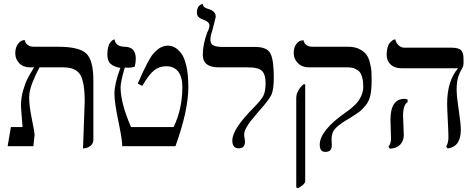

<svg xmlns="http://www.w3.org/2000/svg" viewBox="-20 -766 2490 1006"><path d="M415 12.2 423.8 -233.9Q423.8 -335.9 400.4 -374.5Q377 -413.1 312 -413.1H187Q166 -374.5 149.4 -332Q132.8 -289.6 132.8 -255.9Q132.8 -210 147 -142.1Q161.1 -74.2 161.1 -58.1L154.8 0H20L37.1 -100.1H98.1Q97.2 -114.3 95 -141.1Q92.8 -168 91.3 -188Q89.8 -208 89.8 -211.9Q89.8 -252.9 101.1 -292Q112.3 -331.1 124.8 -355Q137.2 -378.9 158.7 -413.1H137.2Q102.1 -413.1 81.1 -434.6Q60.1 -456.1 60.1 -486.8Q60.1 -514.6 72 -532.2Q84 -549.8 96.7 -553.7L108.9 -557.1Q117.7 -521 158.2 -521H284.2Q394 -521 431.6 -486.1Q469.2 -451.2 469.2 -344.2V-33.2Q469.2 -14.2 455.6 -3.2Q441.9 7.8 428.7 9.8Z M610.8 -410.2Q576.7 -416 559.6 -431.4Q542.5 -446.8 542.5 -481Q542.5 -502.9 546.6 -518.6Q550.8 -534.2 556.2 -541.5Q561.5 -548.8 567.1 -553.5Q572.8 -558.1 576.7 -558.6L580.6 -559.1Q585.4 -522 633.8 -521Q691.9 -520 691.4 -458Q691.4 -437 685.5 -416Q668.5 -411.1 651.9 -411.1Q648.9 -411.1 642.8 -411.6Q636.7 -412.1 633.8 -412.1Q611.8 -337.9 611.8 -308.1Q611.8 -227.1 666.5 -100.1H889.6Q935.5 -195.3 935.5 -310.1Q935.5 -363.3 913.6 -391.1Q891.6 -418.9 850.6 -418.9Q815.4 -418.9 788.1 -397.9Q760.7 -377 725.6 -315.9L701.7 -328.1Q756.8 -455.1 782.7 -483.9Q818.8 -526.9 859.9 -526.9Q877.9 -526.9 894.3 -518.3Q910.6 -509.8 928.2 -488.3Q945.8 -466.8 956.3 -420.9Q966.8 -375 966.8 -310.1Q966.8 -187 899.4 0H620.6Q620.6 -33.2 600.1 -131.6Q579.6 -230 579.6 -274.9Q580.1 -330.1 610.8 -410.2Z M1082.5 -558.1Q1082.5 -535.2 1099.1 -527.6Q1115.7 -520 1147.5 -520H1317.4Q1379.4 -520 1397 -485.6Q1414.6 -451.2 1414.6 -360.8Q1414.6 -296.9 1402.1 -269.5Q1389.6 -242.2 1335.4 -182.1Q1306.6 -147.9 1295.2 -134Q1283.7 -120.1 1271.5 -98.6Q1259.3 -77.1 1259.3 -61Q1259.3 -53.2 1261.5 -41.5Q1263.7 -29.8 1263.7 -24.9Q1263.7 11.2 1230.5 11.2Q1197.3 11.2 1197.3 -29.8Q1197.3 -89.8 1308.6 -201.2Q1347.7 -241.2 1359.6 -263.7Q1371.6 -286.1 1371.6 -332Q1371.6 -374 1353.5 -393.6Q1335.4 -413.1 1278.3 -413.1H1125.5Q1042.5 -413.1 1042.5 -479Q1042.5 -533.2 1066.4 -597.2Q1077.6 -619.1 1077.6 -632.8Q1077.6 -650.9 1045.4 -663.1Q1011.2 -674.3 1011.7 -698.2Q1011.7 -711.4 1014.6 -720.7Q1017.6 -730 1022 -734.4Q1026.4 -738.8 1031 -741.5Q1035.6 -744.1 1038.6 -745.1L1041.5 -746.1Q1043.5 -726.1 1071.3 -719.2Q1110.4 -708 1110.4 -678.2Q1110.4 -676.3 1101.8 -642.6Q1093.3 -608.9 1091.3 -602.1Q1082.5 -577.1 1082.5 -558.1Z M1542 220.2 1532.2 215.8V-251Q1532.2 -291 1570.3 -324.2H1579.1V184.1Q1579.1 198.2 1542 220.2ZM1717.3 -38.1Q1717.3 -35.2 1717.8 -23.2Q1718.3 -11.2 1718.3 -2.9Q1718.3 30.3 1684.1 29.8Q1655.3 29.8 1655.3 -7.8Q1655.3 -83 1795.9 -180.2Q1803.7 -185.1 1815.4 -194.6Q1827.1 -204.1 1844 -220.9Q1860.8 -237.8 1872.1 -262Q1883.3 -286.1 1883.3 -310.1Q1883.3 -327.1 1882.1 -338.1Q1880.9 -349.1 1876.5 -364.5Q1872.1 -379.9 1864 -389.4Q1856 -398.9 1840.1 -406Q1824.2 -413.1 1801.3 -413.1H1598.1Q1563 -413.1 1541 -435.1Q1519 -457 1519 -487.8Q1519 -516.6 1531.5 -533.7Q1543.9 -550.8 1557.1 -553.2L1570.3 -555.2Q1577.1 -521 1619.1 -521H1805.2Q1839.4 -521 1863.8 -508.5Q1888.2 -496.1 1900.1 -479.5Q1912.1 -462.9 1918.7 -435.5Q1925.3 -408.2 1926.3 -390.1Q1927.2 -372.1 1927.2 -344.2Q1927.2 -298.3 1920.7 -267.1Q1914.1 -235.8 1895.5 -213.4Q1877 -190.9 1862.1 -179.9Q1847.2 -168.9 1814 -147.9Q1760.7 -117.2 1739 -95.2Q1717.3 -73.2 1717.3 -38.1Z M2091.8 -159.2Q2091.8 -150.4 2093.8 -109.1Q2095.7 -67.9 2095.7 -58.1Q2095.7 -28.3 2077.1 -8.5Q2058.6 11.2 2022.5 13.2L2015.6 2Q2028.8 -13.2 2028.8 -41Q2028.8 -49.8 2027.3 -88.9Q2025.9 -127.9 2025.9 -138.2Q2025.9 -248 2098.6 -248Q2108.4 -248 2115.7 -244.1V-231Q2091.8 -216.3 2091.8 -159.2ZM2372.6 -295.9Q2372.6 -262.7 2383.5 -190.4Q2394.5 -118.2 2394.5 -85Q2394.5 2 2325.7 12.2L2317.9 2Q2330.1 -19 2329.6 -48.8Q2329.6 -69.8 2326.2 -136Q2322.8 -202.1 2322.8 -223.1Q2322.8 -341.3 2379.9 -408.2H2084.5Q2047.4 -408.2 2026.6 -428.2Q2005.9 -448.2 2005.9 -479Q2005.9 -500 2010.3 -516.1Q2014.6 -532.2 2021.2 -540Q2027.8 -547.9 2034.7 -553Q2041.5 -558.1 2046.4 -559.1L2050.8 -560.1Q2054.7 -542 2068.1 -529.1Q2081.5 -516.1 2099.6 -516.1H2345.7Q2383.8 -516.1 2396.2 -502.4Q2408.7 -488.8 2408.7 -458V-434.1Q2408.7 -418.9 2399.7 -405Q2390.6 -391.1 2381.6 -365Q2372.6 -338.9 2372.6 -295.9Z"/></svg>

Font: Biolilbert
Style: Regular
Weight: 400
Designer: Philipp H. Poll
Foundry: Philipp H. Poll
Version: Version 1.1.0